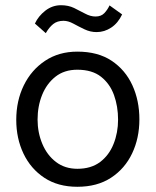

<svg xmlns="http://www.w3.org/2000/svg" viewBox="-20 -714 602 743"><path d="M279.3 8.8Q204.4 8.8 151.6 -26Q98.9 -60.8 70.9 -119.6Q42.9 -178.4 42.9 -250.2Q42.9 -324 72.1 -383.7Q101.3 -443.4 154.6 -478.8Q207.8 -514.2 279.3 -514.2Q358.9 -514.2 411.9 -478.9Q464.9 -443.6 492.2 -384.2Q519.4 -324.8 519.4 -252.1Q519.4 -179.6 491.3 -120.4Q463.2 -61.2 409.7 -26.2Q356.3 8.8 279.3 8.8ZM279.1 -444.2Q228.7 -444.2 194.5 -417.1Q160.4 -390 142.9 -346.4Q125.4 -302.7 125.4 -251.4Q125.4 -201.2 143.8 -157.3Q162.2 -113.4 196.7 -87.1Q231.3 -60.8 279.5 -60.8Q332.4 -60.8 367.3 -87Q402.1 -113.2 419.5 -157Q436.9 -200.7 436.9 -251Q436.9 -302.3 421.2 -346Q405.4 -389.8 371 -417Q336.6 -444.2 279.1 -444.2ZM403.9 -693.1 452.6 -658.2Q436.8 -624.7 410.5 -607.3Q384.2 -589.8 353.7 -589.8Q329.3 -589.8 306.5 -600.8Q283.7 -611.7 263.8 -622.6Q243.8 -633.5 225.8 -633.5Q201.4 -633.5 185.7 -620.8Q170.1 -608.2 157.2 -585.7L115.1 -622.9Q128.5 -651.7 155.5 -672.8Q182.6 -693.8 216.1 -693.8Q244.5 -693.8 266.9 -683Q289.3 -672.1 309.7 -661.1Q330.1 -650.1 349.7 -650.1Q371.5 -650.1 383.9 -663.3Q396.3 -676.5 403.9 -693.1Z"/></svg>

Font: Hind Variable Light
Style: Regular
Weight: 300
Designer: Manushi Parikh, Satya Rajpurohit
Foundry: Indian Type Foundry
Version: Version 3.000